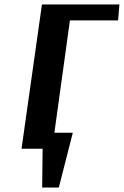

<svg xmlns="http://www.w3.org/2000/svg" viewBox="-20 -670 558 865"><path d="M512 -578H295L225 -72H308L245 175H170L172 0H77L169 -650H518Z"/></svg>

Font: Arsenal
Style: Bold Italic
Weight: 700
Italic angle: -9.10001°
Designer: Andrij Shevchenko
Foundry: Stairsfor
Version: Version 2.001;PS 002.001;hotconv 1.0.88;makeotf.lib2.5.64775